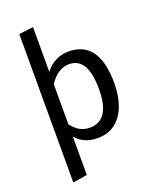

<svg xmlns="http://www.w3.org/2000/svg" viewBox="-173 -847 931 1157"><g transform="rotate(-20 293.0 -268.5)"><path d="M92 213V-739L184 -750V-463Q213 -501 252 -520Q291 -539 334 -539Q529 -539 529 -264Q529 -185 506 -122.5Q483 -60 437 -24Q391 12 322 12Q234 12 184 -48V198ZM300 -63Q430 -63 430 -264Q430 -466 311 -466Q238 -466 184 -384V-127Q230 -63 300 -63Z"/></g></svg>

Font: Trujillo
Style: Regular
Weight: 400
Designer: Fira Sans original fonts by bBox Type GmbH, Carrois Corporate GbR, & Edenspiekermann AG / Changes by Cristiano Sobral
Foundry: Fira Sans original fonts by bBox Type GmbH, Carrois Corporate GbR, & Edenspiekermann AG / Changes by Cristiano Sobral
Version: Version 4.301;October 17, 2021;FontCreator 14.0.0.2814 64-bi